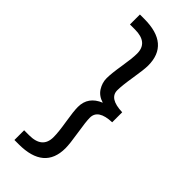

<svg xmlns="http://www.w3.org/2000/svg" viewBox="-259 -706 858 858"><g transform="rotate(45 170.5 -276.5)"><path d="M304 -244.6Q218.8 -241.6 218.8 -188.6Q218.8 -163.9 228.7 -103Q238.6 -42.1 238.6 -15.3Q238.6 120.3 78.2 120.3H51V58.9H82.7Q165.8 58.9 165.8 -12.4Q165.8 -44.1 156.4 -100.7Q147 -157.4 147 -184.7Q147 -250 212.4 -276.7Q179.2 -286.6 163.1 -312.1Q147 -337.6 147 -366.3Q147 -396 156.4 -453.5Q165.8 -510.9 165.8 -540.1Q165.8 -609.9 82.7 -609.9H51V-672.8H78.2Q238.6 -672.8 238.6 -537.1Q238.6 -512.9 228.7 -452Q218.8 -391.1 218.8 -361.9Q218.8 -310.4 304 -307.9Z"/></g></svg>

Font: Shan Wanhai
Style: Regular
Weight: 400
Designer: Khon Soe Zaw Thu
Foundry: Shan Unicode
Version: Version 1.00 June 3, 2017, initial release